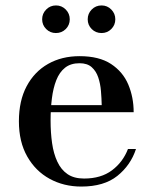

<svg xmlns="http://www.w3.org/2000/svg" viewBox="-20 -676 566 706"><path d="M279 10Q214.5 10 162.5 -18.5Q110.5 -47 80 -100.8Q49.5 -154.5 49.5 -230Q49.5 -305.5 78 -359Q106.5 -412.5 156.8 -441Q207 -469.5 272.5 -469.5Q344.5 -469.5 388.2 -440.8Q432 -412 451.8 -365Q471.5 -318 471.5 -263.5H117V-289.5H354Q353.5 -314.5 351.2 -341.5Q349 -368.5 341.2 -391.5Q333.5 -414.5 317.2 -429Q301 -443.5 272.5 -443.5Q240 -443.5 219.2 -427Q198.5 -410.5 187 -381.2Q175.5 -352 170.8 -314Q166 -276 166 -233Q166 -188.5 171.5 -149.8Q177 -111 190.8 -81.5Q204.5 -52 228.2 -35.8Q252 -19.5 289 -19.5Q351.5 -19.5 391.8 -49.8Q432 -80 450.5 -128H480Q460.5 -68.5 411.5 -29.2Q362.5 10 279 10ZM353.5 -554.5Q332 -554.5 317.2 -569.2Q302.5 -584 302.5 -605Q302.5 -626 317.2 -641Q332 -656 353.5 -656Q374.5 -656 389.2 -641Q404 -626 404 -605Q404 -584 389.2 -569.2Q374.5 -554.5 353.5 -554.5ZM185.5 -554.5Q164.5 -554.5 149.8 -569.2Q135 -584 135 -605Q135 -626 149.8 -641Q164.5 -656 186 -656Q207 -656 221.8 -641Q236.5 -626 236.5 -605Q236.5 -584 221.8 -569.2Q207 -554.5 185.5 -554.5Z"/></svg>

Font: Bodoni Moda 9pt Medium
Style: Regular
Weight: 500
Designer: Owen Earl
Foundry: indestructible type
Version: Version 2.005